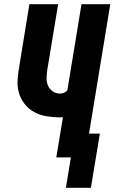

<svg xmlns="http://www.w3.org/2000/svg" viewBox="-20 -755 549 921"><path d="M416 146H296L320 0H250L282 -193Q279 -193 275 -192.5Q271 -192 267 -192Q235 -192 203 -197.5Q171 -203 144 -217.5Q117 -232 98 -256.5Q79 -281 70.5 -311Q62 -341 64.5 -374Q67 -407 73 -440L121 -735H259L207 -421Q204 -401 203.5 -381.5Q203 -362 210 -345Q217 -328 232.5 -317Q248 -306 268 -306Q277 -306 286.5 -310Q296 -314 303 -321L371 -735H509L407 -114H459Z"/></svg>

Font: Iosevka Term Curly Hv Obl
Style: Regular
Weight: 900
Italic angle: -9°
Designer: Belleve Invis
Foundry: Belleve Invis
Version: Version 32.3.0